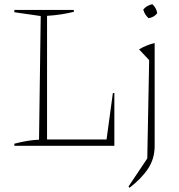

<svg xmlns="http://www.w3.org/2000/svg" viewBox="-20 -691 849 910"><path d="M515 -250H522V0H48V-10Q79 -18 108 -23Q137 -28 165 -29L173 -615L48 -633V-644H330V-635Q302 -628 270 -623Q238 -618 203 -616V-30H485ZM594 199 589 193 678 60 687 -406 639 -457Q674 -478 713 -487V1Q713 61 682 108Q651 155 594 199ZM702 -671Q722 -653 725 -628Q709 -608 684 -605Q665 -622 659 -646Q676 -666 702 -671Z"/></svg>

Font: Piazzolla SC Thin
Style: Regular
Weight: 100
Designer: Juan Pablo del Peral
Foundry: Huerta Tipografica
Version: Version 1.330